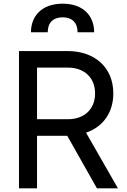

<svg xmlns="http://www.w3.org/2000/svg" viewBox="-20 -1022 688 1042"><path d="M83 0H181V-285H345L506 0H620L447 -302C538 -333 595 -410 595 -515C595 -656 494 -745 346 -745H83ZM148 -847H239C239 -899 269 -928 320 -928C371 -928 401 -899 401 -847H491C491 -935 433 -1002 320 -1002C206 -1002 148 -934 148 -847ZM181 -375V-655H349C437 -655 496 -601 496 -515C496 -429 437 -375 349 -375Z"/></svg>

Font: Mluvka Medium
Style: Regular
Weight: 500
Designer: Modified by Jiří Krblich, Original typeface by Gumpita Rahayu
Foundry: Gumpita Rahayu & Jiří Krblich
Version: Version 2.000;Glyphs 3.1.1 (3134)